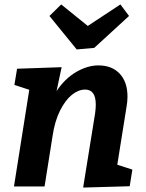

<svg xmlns="http://www.w3.org/2000/svg" viewBox="-20 -841 657 866"><path d="M509 -98 577 -76 565 -1 355 5 409 -330Q412 -351 412 -369Q412 -437 364 -437Q334 -437 304.5 -413.5Q275 -390 251 -342.5Q227 -295 217 -227L181 0H43L112 -436L45 -458L57 -531L258 -538L235 -430Q273 -487 324 -516.5Q375 -546 424 -546Q485 -546 520 -508.5Q555 -471 555 -406Q555 -382 551 -361ZM376 -724 523 -821 562 -769 405 -625 326 -618 203 -769 256 -821Z"/></svg>

Font: Bitter Pro
Style: Bold Italic
Weight: 700
Italic angle: -9°
Designer: Sol Matas, and Bitter project Authors
Foundry: Sol Matas
Version: Version 1.010